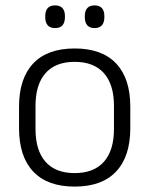

<svg xmlns="http://www.w3.org/2000/svg" viewBox="-20 -679 553 711"><path d="M256.5 12Q155.5 12 103 -43.8Q50.5 -99.5 50.5 -204.5V-284Q50.5 -388.5 103 -444Q155.5 -499.5 256.5 -499.5Q357.5 -499.5 410 -444Q462.5 -388.5 462.5 -284V-204.5Q462.5 -99.5 410 -43.8Q357.5 12 256.5 12ZM256.5 -38Q327.5 -38 364.8 -80Q402 -122 402 -201V-287.5Q402 -366 364.8 -408Q327.5 -450 256.5 -450Q185.5 -450 148.5 -408Q111.5 -366 111.5 -287.5V-201Q111.5 -122 148.5 -80Q185.5 -38 256.5 -38ZM184 -575Q165.5 -575 156.5 -585.5Q147.5 -596 147.5 -616V-619Q147.5 -638.5 156.5 -648.8Q165.5 -659 184 -659Q202.5 -659 211.5 -648.8Q220.5 -638.5 220.5 -619V-616Q220.5 -596 211.5 -585.5Q202.5 -575 184 -575ZM330 -575Q312 -575 303 -585.5Q294 -596 294 -616V-619Q294 -638.5 303 -648.8Q312 -659 330 -659Q348.5 -659 357.5 -648.8Q366.5 -638.5 366.5 -619V-616Q366.5 -596 357.5 -585.5Q348.5 -575 330 -575Z"/></svg>

Font: Anek Odia Medium Light
Style: Regular
Weight: 300
Version: Version 1.003